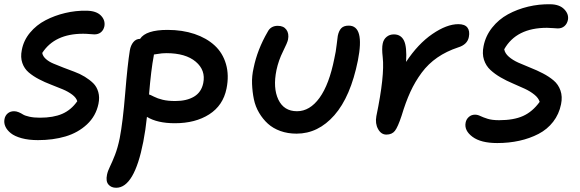

<svg xmlns="http://www.w3.org/2000/svg" viewBox="-22 -618 2715 899"><path d="M155.8 38.1Q112.3 38.1 79.3 29.1Q46.4 20 28.6 5.6Q10.7 -8.8 3.2 -25.6Q-4.4 -42.5 -1 -60.1Q2 -76.7 13.9 -86.9Q25.9 -97.2 43.9 -97.2Q54.7 -97.2 65.7 -92.5Q76.7 -87.9 85.7 -82Q94.7 -76.2 115.7 -71.5Q136.7 -66.9 165 -66.9Q228 -66.9 269.5 -85Q311 -103 339.8 -144Q335 -160.6 316.2 -174.8Q297.4 -189 272 -199.7Q246.6 -210.4 217 -221.7Q187.5 -232.9 160.4 -247.1Q133.3 -261.2 112.5 -278.8Q91.8 -296.4 82.5 -323.2Q73.2 -350.1 80.1 -383.8Q88.4 -428.7 118.4 -464.8Q148.4 -501 191.2 -523.2Q233.9 -545.4 283.2 -557.1Q332.5 -568.8 382.8 -567.9Q428.2 -567.4 450 -545.7Q471.7 -523.9 466.8 -495.1Q462.9 -477.1 450.7 -467Q438.5 -457 419.9 -457Q413.6 -457 397.5 -458.5Q381.3 -460 367.2 -460Q233.9 -460 175.8 -370.1Q178.2 -355 192.6 -342Q207 -329.1 228 -320.3Q249 -311.5 274.7 -301.5Q300.3 -291.5 325.9 -282.2Q351.6 -272.9 374.8 -258.8Q397.9 -244.6 414.6 -228.3Q431.2 -211.9 438.2 -187Q445.3 -162.1 439 -131.8Q427.2 -74.7 385.3 -35.6Q343.3 3.4 284.9 20.8Q226.6 38.1 155.8 38.1Z M522 261.2Q498.5 261.2 485.6 245.8Q472.7 230.5 479 200.2Q482.4 183.1 492.9 161.9Q503.4 140.6 516.4 107.4Q529.3 74.2 538.6 28.8Q553.2 -46.4 564.2 -181.2Q575.2 -315.9 585.9 -381.8Q589.8 -405.3 602.3 -420.7Q614.7 -436 633.8 -436Q661.1 -478 762.7 -478Q832 -478 888.7 -459Q945.3 -439.9 983.2 -405Q1021 -370.1 1036.1 -317.9Q1051.3 -265.6 1038.6 -203.1Q1022.5 -124 957.5 -82.5Q892.6 -41 796.9 -41Q714.4 -41 666 -70.8Q659.7 -9.3 648.9 45.9Q606.9 261.2 522 261.2ZM697.8 -356Q685.5 -292 675.8 -175.8Q681.6 -174.3 698.7 -165.5Q715.8 -156.7 739.7 -150.9Q763.7 -145 798.8 -145Q852.1 -145 886.5 -165.5Q920.9 -186 929.7 -229Q941.9 -289.1 894.5 -329.1Q847.2 -369.1 756.8 -369.1Q746.6 -369.1 736.3 -368.2Q726.1 -367.2 714.6 -365.2Q703.1 -363.3 698.7 -362.8Q697.8 -359.9 697.8 -356Z M1366.7 7.8Q1325.2 7.8 1290.8 -4.6Q1256.3 -17.1 1232.4 -38.8Q1208.5 -60.5 1191.2 -89.8Q1173.8 -119.1 1166.7 -153.3Q1159.7 -187.5 1158.2 -224.9Q1156.7 -262.2 1165.5 -299.8Q1182.6 -385.3 1231.4 -469.2Q1245.6 -497.1 1278.8 -497.1Q1305.7 -497.1 1318.8 -479.2Q1332 -461.4 1326.7 -433.1Q1324.2 -419.4 1303.2 -377.4Q1282.2 -335.4 1272.5 -290Q1255.4 -206.5 1281.2 -151.9Q1307.1 -97.2 1368.7 -97.2Q1428.7 -97.2 1474.1 -159.9Q1519.5 -222.7 1543.5 -344.2Q1550.8 -375.5 1554.4 -408.9Q1558.1 -442.4 1559.6 -450.2Q1564.5 -474.1 1576.2 -486.1Q1587.9 -498 1610.8 -498Q1686 -498 1653.8 -335Q1619.6 -165 1543.7 -78.6Q1467.8 7.8 1366.7 7.8Z M1787.1 12.2Q1762.7 12.2 1748.3 -13.7Q1733.9 -39.6 1740.2 -74.2Q1779.8 -264.6 1770 -350.1Q1765.1 -392.1 1770 -414.1Q1773.9 -433.6 1788.1 -445.3Q1802.2 -457 1822.3 -457Q1855 -457 1869.4 -428.2Q1883.8 -399.4 1879.4 -328.1Q1935.1 -412.6 2002.4 -458.7Q2069.8 -504.9 2124 -504.9Q2154.3 -504.9 2166.5 -489Q2178.7 -473.1 2173.3 -444.8Q2166.5 -409.2 2123 -396Q2068.4 -377.9 2025.9 -348.6Q1983.4 -319.3 1952.4 -277.6Q1921.4 -235.8 1899.4 -187.7Q1877.4 -139.6 1858.4 -76.2Q1840.8 -22.9 1827.1 -5.4Q1813.5 12.2 1787.1 12.2Z M2306.2 51.8Q2229.5 51.8 2190.2 22.5Q2150.9 -6.8 2158.2 -43.9Q2161.1 -59.6 2173.1 -70.3Q2185.1 -81.1 2202.1 -81.1Q2214.4 -81.1 2227.3 -74.7Q2240.2 -68.4 2261.2 -61.8Q2282.2 -55.2 2314.9 -55.2Q2383.3 -55.2 2427.2 -75Q2471.2 -94.7 2504.9 -141.1Q2499.5 -159.2 2480.2 -174.8Q2460.9 -190.4 2435.3 -202.4Q2409.7 -214.4 2379.6 -227.1Q2349.6 -239.7 2322.5 -255.4Q2295.4 -271 2274.4 -290.3Q2253.4 -309.6 2244.1 -338.1Q2234.9 -366.7 2242.2 -401.9Q2251.5 -449.7 2282.2 -488.5Q2313 -527.3 2356.4 -551Q2399.9 -574.7 2450.9 -586.9Q2502 -599.1 2554.2 -598.1Q2597.2 -597.7 2619.6 -575Q2642.1 -552.2 2637.2 -524.9Q2633.3 -506.3 2620.8 -495.6Q2608.4 -484.9 2589.8 -484.9Q2585 -484.9 2568.8 -486.3Q2552.7 -487.8 2539.1 -487.8Q2395.5 -487.8 2338.9 -387.2Q2342.3 -368.2 2360.6 -352.3Q2378.9 -336.4 2405 -324.7Q2431.2 -313 2461.4 -301Q2491.7 -289.1 2520 -274.4Q2548.3 -259.8 2570.3 -241.2Q2592.3 -222.7 2602.3 -194.1Q2612.3 -165.5 2605 -129.9Q2595.7 -83.5 2568.1 -47.9Q2540.5 -12.2 2499.5 9Q2458.5 30.3 2409.9 41Q2361.3 51.8 2306.2 51.8Z"/></svg>

Font: Shantell Sans Irregular
Style: Italic
Weight: 500
Italic angle: -11.31°
Designer: Stephen Nixon, Anya Danilova, Shantell Martin
Foundry: Arrow Type
Version: Version 1.006;[9816181b4]